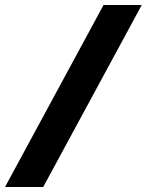

<svg xmlns="http://www.w3.org/2000/svg" viewBox="-62 -739 584 764"><path d="M-42 5 350 -719H502L110 5Z"/></svg>

Font: Noto Sans Disp ExtBd
Style: Italic
Weight: 800
Italic angle: -12°
Designer: Monotype Design Team
Foundry: Monotype Imaging Inc.
Version: Version 2.000;GOOG;noto-source:20170915:90ef993387c0